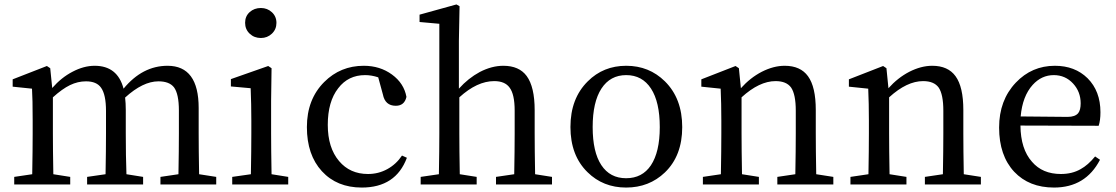

<svg xmlns="http://www.w3.org/2000/svg" viewBox="-20 -830 5023 864"><path d="M44 0V-34L125 -46Q127 -158 127 -230V-287Q127 -387 124 -431L37 -440V-473L191 -533L206 -523L215 -434Q256 -481 306 -507Q357 -534 406 -534Q509 -534 536 -431Q621 -534 734 -534Q874 -534 874 -344V-230Q874 -156 876 -46L953 -34V0H702V-34L783 -46Q785 -156 785 -230V-333Q785 -407 763 -437Q742 -464 693 -464Q623 -464 543 -391Q546 -366 546 -335V-230Q546 -129 549 -46L624 -34V0H372V-34L455 -46Q457 -156 457 -230V-331Q457 -404 435 -435Q415 -464 367 -464Q330 -464 295 -447Q260 -430 218 -392V-230Q218 -158 220 -46L296 -34V0Z M1025 0V-34L1109 -46Q1111 -158 1111 -230V-288Q1111 -361 1108 -433L1019 -441V-474L1187 -533L1202 -523L1200 -377V-230Q1200 -158 1202 -46L1277 -34V0ZM1154 -659Q1124 -659 1103.5 -678.5Q1083 -698 1083 -727.5Q1083 -757 1103.5 -775.5Q1124 -794 1154 -794Q1183 -794 1203.5 -775Q1224 -756 1224 -727Q1224 -698 1203.5 -678.5Q1183 -659 1154 -659Z M1608 14Q1496 14 1428.5 -59.5Q1361 -133 1361 -258Q1361 -383 1439 -461Q1512 -534 1617 -534Q1690 -534 1744 -494.5Q1798 -455 1809 -394Q1800 -354 1761 -354Q1713 -354 1703 -405L1682 -482Q1652 -492 1623 -492Q1547 -492 1502 -433Q1455 -373 1455 -268Q1455 -165 1506 -105Q1555 -47 1636 -47Q1683 -47 1723 -69Q1763 -91 1789 -130L1811 -120Q1761 14 1608 14Z M1873 0V-34L1955 -46Q1957 -158 1957 -230V-723L1868 -731V-764L2034 -810L2048 -802L2045 -646V-431Q2087 -478 2139 -506Q2193 -534 2245 -534Q2316 -534 2350 -488Q2386 -439 2386 -334V-230Q2386 -156 2388 -46L2464 -34V0H2212V-34L2294 -46Q2296 -156 2296 -230V-332Q2296 -406 2273 -436Q2252 -465 2204 -465Q2127 -465 2047 -392V-230Q2047 -158 2049 -46L2125 -34V0Z M2624 -55Q2547 -130 2547 -258.5Q2547 -387 2625 -464Q2695 -534 2798 -534Q2901 -534 2972 -464Q3050 -387 3050 -258Q3050 -129 2972 -54Q2901 14 2797.5 14Q2694 14 2624 -55ZM2909 -86Q2949 -146 2949 -258Q2949 -371 2909.5 -431.5Q2870 -492 2798 -492Q2726 -492 2686.5 -431.5Q2647 -371 2647 -258Q2647 -146 2686 -87Q2725 -28 2797.5 -28Q2870 -28 2909 -86Z M3143 0V-34L3224 -46Q3226 -158 3226 -230V-287Q3226 -365 3223 -431L3136 -440V-473L3290 -533L3305 -523L3314 -433Q3356 -480 3408 -507Q3461 -534 3511 -534Q3582 -534 3616 -487Q3651 -439 3651 -335V-230Q3651 -156 3653 -46L3730 -34V0H3478V-34L3559 -46Q3561 -156 3561 -230V-332Q3561 -405 3540 -436Q3519 -465 3470 -465Q3397 -465 3317 -392V-230Q3317 -158 3319 -46L3395 -34V0Z M3807 0V-34L3888 -46Q3890 -158 3890 -230V-287Q3890 -365 3887 -431L3800 -440V-473L3954 -533L3969 -523L3978 -433Q4020 -480 4072 -507Q4125 -534 4175 -534Q4246 -534 4280 -487Q4315 -439 4315 -335V-230Q4315 -156 4317 -46L4394 -34V0H4142V-34L4223 -46Q4225 -156 4225 -230V-332Q4225 -405 4204 -436Q4183 -465 4134 -465Q4061 -465 3981 -392V-230Q3981 -158 3983 -46L4059 -34V0Z M4723 14Q4611 14 4544 -57Q4476 -130 4476 -256Q4476 -379 4551 -458Q4623 -534 4727 -534Q4817 -534 4874 -478Q4932 -420 4932 -325Q4932 -288 4924 -264L4572 -265Q4573 -159 4624 -102Q4671 -47 4754 -47Q4805 -47 4843 -69Q4876 -87 4908 -126L4930 -111Q4865 14 4723 14ZM4784 -304Q4818 -304 4832 -321Q4843 -335 4843 -365Q4843 -417 4809 -454Q4774 -492 4722 -492Q4667 -492 4627 -448Q4581 -397 4573 -306Z"/></svg>

Font: GenRyuMin TW M
Style: Regular
Weight: 500
Version: Version 1.501;PS 1;hotconv 16.6.51;makeotf.lib2.5.65220